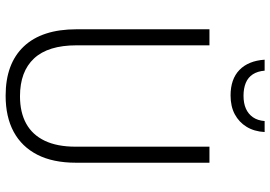

<svg xmlns="http://www.w3.org/2000/svg" viewBox="-159 -791 960 682"><g transform="rotate(90 321.0 -450.0)"><path d="M558 -240Q558 -158 529.5 -102.5Q501 -47 448 -18.5Q395 10 320 10Q206 10 145 -54.5Q84 -119 84 -242V-714H141V-242Q141 -141 187.5 -91Q234 -41 322 -41Q379 -41 419 -63Q459 -85 480 -129Q501 -173 501 -238V-714H558ZM449 -910Q447 -873 430.5 -846Q414 -819 386 -804Q358 -789 319 -789Q261 -789 228.5 -820.5Q196 -852 192 -910H231Q233 -885 244 -868Q255 -851 274.5 -843Q294 -835 320 -835Q347 -835 366 -843.5Q385 -852 396.5 -868.5Q408 -885 410 -910Z"/></g></svg>

Font: Noto Sans Hebrew SemiCondensed Light
Style: Regular
Weight: 300
Width: 4
Designer: Monotype Design Team
Foundry: Monotype Imaging Inc.
Version: Version 2.003